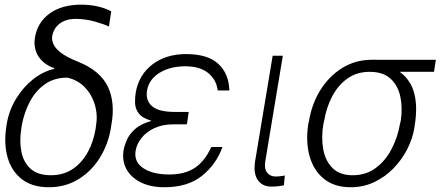

<svg xmlns="http://www.w3.org/2000/svg" viewBox="-20 -781 1874 811"><path d="M127.8 -623.6Q138.8 -687.1 189.8 -724.1Q240.8 -761 322.1 -761.4Q397.4 -761 449.9 -733L440 -669Q419.4 -679 380.5 -690Q341.6 -701 300.1 -701.3Q257.1 -701 231.2 -680.6Q205.3 -660.2 200.3 -626.4Q198.2 -612.9 205.3 -595.3Q212.4 -577.8 236.9 -558.6Q261.4 -539.4 310.7 -519.9Q403.4 -482.2 435.5 -415.1Q467.7 -348 450.3 -252.8L448.9 -242.9Q437.1 -171.2 401.3 -114Q365.4 -56.8 310.4 -23.4Q255.3 9.9 186.4 9.9Q116.1 9.9 72.3 -24.1Q28.4 -58.2 11.9 -116.8Q-4.6 -175.4 7.1 -248.6L8.5 -258.5Q18.8 -316.8 48.7 -365.2Q78.5 -413.7 120.4 -446.6Q162.3 -479.4 208.8 -490.1L209.9 -492.9Q164.1 -508.5 142 -543.5Q120 -578.5 127.8 -623.6ZM71.4 -248.2 70 -237.2Q61.4 -183.9 70.5 -139.4Q79.5 -94.8 109.7 -67.8Q139.9 -40.8 194.6 -40.8Q248.6 -40.8 287.8 -67.6Q327.1 -94.5 351.2 -139.2Q375.4 -183.9 383.9 -237.2L385.3 -248.2Q393.5 -293.7 381 -337Q368.6 -380.3 338.6 -411.9Q308.6 -443.5 263.8 -453.1Q208.8 -453.1 169.2 -424.9Q129.6 -396.7 105.3 -350Q81 -303.3 71.4 -248.2Z M770.2 -259.6H769.5L769.2 -255.7H711.6Q665.5 -255.7 631.6 -239.5Q597.7 -223.4 577.6 -198Q557.5 -172.6 552.9 -144.5Q545.1 -97.3 585.2 -70.7Q625.4 -44 695 -44Q761.4 -44 803.4 -72.3Q845.5 -100.5 872.5 -160.2H919.7Q893.8 -87.4 833.6 -38.7Q773.4 9.9 674 9.9Q616.8 9.9 575.5 -10.3Q534.1 -30.5 514.4 -66.2Q494.7 -101.9 502.1 -147.7Q505.3 -165.1 515.3 -188.9Q525.2 -212.7 549.7 -235.1Q574.2 -257.5 620.4 -270.6Q580.3 -282.3 565.5 -302.7Q550.8 -323.2 550.4 -346.6Q550.1 -370 553.3 -390.3Q566.8 -465.6 624.1 -509.1Q681.5 -552.6 766.3 -552.6Q856.5 -552.6 901.5 -511.9Q946.4 -471.2 948.9 -398.8H899.5Q894.9 -442.5 860.6 -471.6Q826.3 -500.7 762.1 -501.1Q698.5 -500.7 653.8 -473.4Q609 -446 600.9 -397.7Q594.5 -357.2 622 -332.7Q649.5 -308.2 719.1 -308.2H777Z M1131.7 -545.5H1174.7L1100.9 -101.9Q1095.2 -68.5 1108.3 -52Q1121.4 -35.5 1143.1 -35.5Q1158 -35.5 1169 -37.3Q1180 -39.1 1182.9 -39.8L1179.3 1.8Q1174 2.8 1160.3 5Q1146.7 7.1 1125.4 7.1Q1088.1 7.1 1068.7 -20.8Q1049.4 -48.7 1057.9 -101.9Z M1282.3 -258.5 1285.2 -269.9Q1297.2 -343 1333.8 -401.5Q1370.4 -459.9 1426 -494.1Q1481.5 -528.4 1549.4 -528.4Q1559.3 -529.5 1568.2 -528.4H1821L1813.2 -477.6H1668.3Q1715.6 -443.2 1730.1 -385.3Q1744.7 -327.4 1731.2 -248.6L1729.8 -238.6Q1722.3 -193.9 1699.6 -149.7Q1676.8 -105.5 1641.5 -69.4Q1606.2 -33.4 1560.5 -11.7Q1514.9 9.9 1461.3 9.9Q1392.4 9.9 1348.4 -25.6Q1304.3 -61.1 1287.5 -122Q1270.6 -182.9 1282.3 -258.5ZM1349.1 -269.9 1346.2 -258.5Q1336.3 -201 1345.2 -151.3Q1354 -101.6 1384.6 -71.2Q1415.1 -40.8 1469.5 -40.8Q1525.6 -40.8 1566.8 -71.2Q1608 -101.6 1633.9 -151.3Q1659.8 -201 1669.7 -258.5L1672.6 -269.9Q1681.1 -325.3 1671 -372.7Q1660.9 -420.1 1629.3 -448.9Q1597.7 -477.6 1541.2 -477.6Q1486.9 -477.6 1446.9 -448.9Q1407 -420.1 1382.5 -372.7Q1358 -325.3 1349.1 -269.9Z"/></svg>

Font: Inter UI Extra Light
Style: Italic
Weight: 200
Italic angle: -9.39999°
Designer: Rasmus Andersson
Foundry: rsms
Version: 3.2;8d6f07862